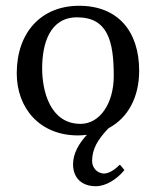

<svg xmlns="http://www.w3.org/2000/svg" viewBox="-20 -459 540 665"><path d="M411 130 397 113 394 112C380 127 358 142 341 142C315 142 299 120 299 99C299 56 319 24 356 -15C424 -51 462 -123 462 -214C462 -350 389 -439 254 -439C123 -439 38 -347 38 -205C38 -85 117 10 250 10C261 10 271 9 281 8C253 38 233 73 233 110C233 157 263 186 312 186C346 186 384 163 411 130ZM247 -399C353 -399 374 -317 374 -196C374 -101 326 -30 259 -30C153 -30 126 -145 126 -222C126 -309 153 -399 247 -399Z"/></svg>

Font: Libertinus Sans
Style: Regular
Weight: 400
Designer: Philipp H. Poll, Khaled Hosny
Foundry: Caleb Maclennan
Version: Version 7.050;RELEASE